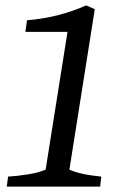

<svg xmlns="http://www.w3.org/2000/svg" viewBox="-20 -691 434 711"><path d="M149 -63 230 -573H74L80 -616Q195 -625 299 -671L331 -657L237 -63Q274 -45 355 -37L351 0H5L10 -37Q45 -39 85 -45.5Q125 -52 149 -63Z"/></svg>

Font: Caladea
Style: Italic
Weight: 400
Italic angle: -9°
Designer: Carolina Giovagnoli and Andres Torresi
Foundry: Carolina Giovagnoli & Andres Torresi
Version: Version 1.001